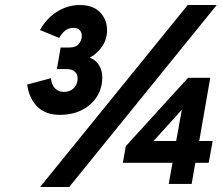

<svg xmlns="http://www.w3.org/2000/svg" viewBox="-20 -732 882 764"><path d="M217.2 -275Q161.8 -275 128.8 -307.4Q95.8 -339.9 88 -395.6L182.4 -420.8Q185.8 -393.6 199.4 -380Q213.1 -366.4 234 -366.4Q259.6 -366.4 274.3 -381.9Q289 -397.3 289 -420.4Q289 -436 278.2 -446.6Q267.5 -457.2 242.8 -457.2H206.4L221.2 -542.8H254.8Q282.2 -542.8 293.9 -557.5Q305.6 -572.2 305.6 -589Q305.6 -602.6 297.4 -611.9Q289.1 -621.2 272.8 -621.2Q253.1 -621.2 239.7 -610.5Q226.3 -599.7 215.4 -581L139 -612.6Q165.2 -659.1 207.2 -685.5Q249.3 -712 297.6 -712Q351.1 -712 378.6 -682.6Q406 -653.3 406 -612.2Q406 -573.5 384.9 -544.9Q363.9 -516.2 337.2 -503Q360.4 -493.7 373.7 -473Q387 -452.4 387 -424.2Q387 -381.9 366.1 -348.2Q345.1 -314.5 307 -294.8Q268.8 -275 217.2 -275ZM139.6 12 727 -712H842.4L255.4 12ZM651.4 0 666.4 -84.2H468.8L480.6 -150.4L728.4 -422.4H816.6L772.8 -171H826.2L810.6 -84.2H757.2L742.6 0ZM590.8 -171H681L703.6 -295.4Z"/></svg>

Font: Overpass
Style: Italic
Weight: 400
Italic angle: -10°
Designer: Delve Withrington, Dave Bailey, Thomas Jockin
Foundry: Delve Fonts LLC
Version: Version 4.000